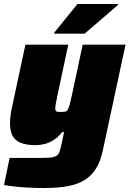

<svg xmlns="http://www.w3.org/2000/svg" viewBox="-23 -733 647 959"><path d="M199 206Q156 206 117.5 204Q79 202 48 198.5Q17 195 -3 191L25 56Q47 56 69 56Q91 56 113 56Q135 56 157 56Q198 56 221.5 54.5Q245 53 257 46.5Q269 40 274.5 24Q280 8 286 -21Q289 -34 291.5 -47Q294 -60 297 -73H287Q266 -46 242.5 -32Q219 -18 197 -13Q175 -8 156 -8Q107 -8 78.5 -20.5Q50 -33 38.5 -57Q27 -81 27 -116Q27 -136 30 -158.5Q33 -181 39 -207L104 -510H318L264 -257Q259 -232 256 -216.5Q253 -201 253 -192Q253 -183 256 -179Q259 -175 265 -174.5Q271 -174 281 -174Q294 -174 302 -175.5Q310 -177 315 -184.5Q320 -192 324.5 -209Q329 -226 336 -257L390 -510H604L490 21Q479 72 457.5 107.5Q436 143 401.5 165Q367 187 317 196.5Q267 206 199 206ZM247 -565 248 -570 364 -713H567L566 -708L400 -565Z"/></svg>

Font: Saira Thin Black
Style: Italic
Weight: 900
Italic angle: -12°
Version: Version 1.101